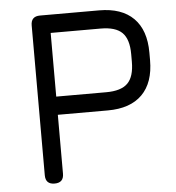

<svg xmlns="http://www.w3.org/2000/svg" viewBox="-50 -711 692 757"><g transform="rotate(-5 296.5 -332.5)"><path d="M172 -36Q172 0 136 0Q100 0 100 -36V-629Q100 -665 136 -665H370Q459 -665 506 -618Q553 -571 553 -482V-452Q553 -363 506 -316Q459 -269 370 -269H172ZM370 -593H172V-341H370Q429 -341 455 -367Q481 -393 481 -452V-482Q481 -541 455 -567Q429 -593 370 -593Z"/></g></svg>

Font: Jura SemiBold
Style: Regular
Weight: 600
Designer: Daniel Johnson, Alexei Vanyashin
Foundry: Daniel Johnson
Version: Version 5.103